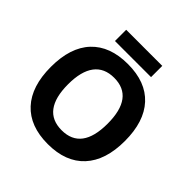

<svg xmlns="http://www.w3.org/2000/svg" viewBox="-224 -1054 1245 1245"><g transform="rotate(45 398.0 -432.0)"><path d="M233.4 -874H564.5V-771H233.4ZM737.8 -357.9Q737.8 -180.7 649.9 -85.4Q562 9.8 397.9 9.8Q233.9 9.8 146 -85.4Q58.1 -180.7 58.1 -358.9Q58.1 -537.1 146.2 -631.1Q234.4 -725.1 398.9 -725.1Q563.5 -725.1 650.6 -630.4Q737.8 -535.6 737.8 -357.9ZM216.8 -357.9Q216.8 -238.3 262.2 -177.7Q307.6 -117.2 397.9 -117.2Q579.1 -117.2 579.1 -357.9Q579.1 -599.1 398.9 -599.1Q308.6 -599.1 262.7 -538.3Q216.8 -477.5 216.8 -357.9Z"/></g></svg>

Font: Zoram GWebM
Style: Bold
Weight: 700
Foundry: Ascender Corporation
Version: Version 1.000